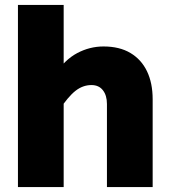

<svg xmlns="http://www.w3.org/2000/svg" viewBox="-20 -761 690 781"><path d="M415 0V-338Q415 -373 398.5 -394Q382 -415 352 -415Q317 -415 287 -391.5Q257 -368 220 -312L202 -456Q243 -518 294 -545Q345 -572 401 -572Q466 -572 510.5 -545.5Q555 -519 578 -471Q601 -423 601 -357V0ZM53 0V-741H239V0Z"/></svg>

Font: Azeret Mono Thin ExtraBold
Style: Regular
Weight: 800
Version: Version 1.002